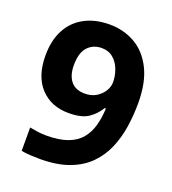

<svg xmlns="http://www.w3.org/2000/svg" viewBox="-134 -823 839 935"><g transform="rotate(20 286.0 -356.0)"><path d="M536 -409Q536 -348 527 -287.5Q518 -227 495.5 -173.5Q473 -120 432.5 -78.5Q392 -37 329.5 -13.5Q267 10 178 10Q157 10 129 8.5Q101 7 82 3V-118Q102 -114 124 -111Q146 -108 168 -108Q235 -108 278.5 -124Q322 -140 347 -170Q372 -200 383.5 -241Q395 -282 397 -331H391Q370 -296 335.5 -272Q301 -248 233 -248Q142 -248 87 -307Q32 -366 32 -474Q32 -552 61.5 -607.5Q91 -663 146 -692.5Q201 -722 275 -722Q348 -722 407 -688.5Q466 -655 501 -585.5Q536 -516 536 -409ZM278 -601Q234 -601 206 -571Q178 -541 178 -476Q178 -424 202 -394Q226 -364 275 -364Q309 -364 333.5 -379Q358 -394 372 -416.5Q386 -439 386 -463Q386 -496 374 -528Q362 -560 338 -580.5Q314 -601 278 -601Z"/></g></svg>

Font: Noto Sans Tangsa
Style: Bold
Weight: 700
Version: Version 1.504